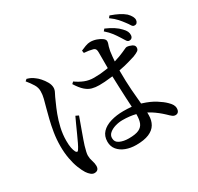

<svg xmlns="http://www.w3.org/2000/svg" viewBox="-184 -1056 1367 1328"><g transform="rotate(-30 500.0 -391.5)"><path d="M556 31Q511 31 474 17Q437 3 415 -23.5Q393 -50 393 -88Q393 -133 420 -161.5Q447 -190 493.5 -203.5Q540 -217 594 -217Q629 -217 660 -214Q658 -247 656 -287Q654 -331 652 -378Q650 -423 649 -463Q639 -462 629 -461Q584 -455 541 -455Q510 -455 484 -462Q458 -469 433.5 -490.5Q409 -512 382 -555L396 -568Q428 -545 462 -531.5Q496 -518 535 -518Q585 -518 629 -525Q639 -526 649 -528Q649 -529 650 -531Q650 -568 650 -602V-652Q650 -667 647.5 -674Q645 -681 641 -684.5Q637 -688 629 -691Q615 -695 596.5 -698Q578 -701 559 -702L556 -722Q573 -730 595 -738Q617 -746 634 -746Q659 -746 683.5 -737.5Q708 -729 724 -717Q740 -705 740 -692Q740 -682 737 -673.5Q734 -665 730.5 -654Q727 -643 723 -622Q720 -605 718 -580Q716 -563 715 -544Q742 -552 760 -559Q798 -574 814 -582Q830 -590 836 -590Q855 -589 875 -579.5Q895 -570 895 -553Q895 -536 883.5 -527.5Q872 -519 844 -508Q825 -502 792 -492.5Q759 -483 717 -475Q714 -474 712 -474Q712 -469 712 -464Q712 -387 717 -318Q722 -253 727 -201Q730 -200 733 -199Q791 -181 830.5 -156Q870 -131 892 -109Q908 -94 916.5 -79.5Q925 -65 925 -50Q925 -32 917 -22Q909 -12 894 -12Q881 -12 869.5 -21Q858 -30 841 -47Q803 -83 761 -110Q747 -119 733 -126Q733 -114 733 -104Q733 -63 715 -32.5Q697 -2 658 14.5Q619 31 556 31ZM208 55Q194 55 180.5 44Q167 33 155 15Q141 -7 127 -42.5Q113 -78 104.5 -124.5Q96 -171 96 -223Q96 -279 104.5 -331Q113 -383 124 -426.5Q135 -470 143 -500Q153 -536 160.5 -565Q168 -594 168 -621Q169 -650 152.5 -677Q136 -704 112 -733L126 -745Q146 -739 158 -733Q170 -727 185 -715Q197 -707 214 -688Q231 -669 244.5 -645.5Q258 -622 258 -599Q258 -581 247.5 -562Q237 -543 219 -501Q205 -471 189 -429Q173 -387 161.5 -337Q150 -287 150 -236Q150 -201 154.5 -179Q159 -157 166 -143Q171 -134 177.5 -133Q184 -132 190 -143Q199 -156 212 -183Q225 -210 239.5 -242.5Q254 -275 268 -305.5Q282 -336 291 -355L314 -344Q307 -324 296.5 -295.5Q286 -267 275.5 -237.5Q265 -208 256 -183Q247 -158 243 -144Q236 -119 232 -102Q228 -85 228 -73Q228 -49 236 -26Q244 -3 244 17Q244 55 208 55ZM662 -154Q615 -166 558 -166Q528 -166 499.5 -157.5Q471 -149 452 -133Q433 -117 433 -94Q433 -62 462.5 -48Q492 -34 534 -34Q588 -34 615 -47Q642 -60 652 -85.5Q662 -111 662 -150Q662 -152 662 -154ZM873 -618Q861 -619 853 -633Q845 -647 831 -668Q818 -689 800.5 -712.5Q783 -736 753 -762L766 -777Q803 -761 830 -743.5Q857 -726 874 -707Q891 -690 897.5 -675.5Q904 -661 903 -646Q902 -631 893.5 -624Q885 -617 873 -618ZM957 -691Q945 -691 936.5 -705.5Q928 -720 914 -738Q900 -757 881.5 -778Q863 -799 830 -823L842 -838Q882 -824 908 -810.5Q934 -797 954 -780Q971 -763 979 -747.5Q987 -732 986 -719Q985 -706 977.5 -698Q970 -690 957 -691Z"/></g></svg>

Font: Noto Serif HK ExtraLight Medium
Style: Regular
Weight: 500
Version: Version 2.002-H1;hotconv 1.1.0;makeotfexe 2.6.0